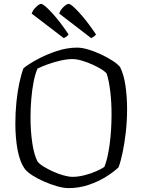

<svg xmlns="http://www.w3.org/2000/svg" viewBox="-20 -968 732 988"><path d="M333 0Q307 0 274 -9.5Q241 -19 207.5 -33.5Q174 -48 147.5 -65Q121 -82 109 -97Q82 -134 70.5 -196.5Q59 -259 59 -332Q59 -388 64.5 -443Q70 -498 80 -543.5Q90 -589 101 -617Q127 -638 172 -662.5Q217 -687 271 -705Q325 -723 377 -723Q401 -723 433.5 -713.5Q466 -704 499 -688.5Q532 -673 558.5 -656Q585 -639 598 -623Q618 -582 626 -524.5Q634 -467 634 -407Q634 -347 627.5 -289Q621 -231 611 -183.5Q601 -136 590 -107Q566 -84 526.5 -59Q487 -34 437 -17Q387 0 333 0ZM354 -58Q382 -58 415.5 -66.5Q449 -75 476.5 -87.5Q504 -100 517 -109Q534 -150 544 -223.5Q554 -297 554 -380Q554 -441 547.5 -496.5Q541 -552 529 -589Q523 -598 503.5 -610.5Q484 -623 457.5 -635Q431 -647 403 -655.5Q375 -664 352 -664Q326 -664 292.5 -656.5Q259 -649 227 -637.5Q195 -626 173 -615Q161 -588 153 -547Q145 -506 141 -458.5Q137 -411 137 -364Q137 -294 146 -233Q155 -172 173 -137Q183 -124 205 -110.5Q227 -97 253.5 -85Q280 -73 307 -65.5Q334 -58 354 -58ZM308 -772 143 -898Q149 -916 165.5 -932Q182 -948 192 -948Q204 -948 244.5 -905Q285 -862 333 -791Q330 -786 323 -780.5Q316 -775 308 -772ZM449 -772 285 -898Q290 -916 306.5 -932Q323 -948 334 -948Q346 -948 386 -905Q426 -862 474 -791Q471 -786 464 -780.5Q457 -775 449 -772Z"/></svg>

Font: Texturina 72pt Light
Style: Regular
Weight: 300
Designer: Guillermo Torres Carreño
Foundry: Omnibus-Type
Version: Version 1.002; ttfautohint (v1.8.3)